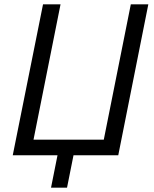

<svg xmlns="http://www.w3.org/2000/svg" viewBox="-20 -718 710 888"><path d="M216 150H290L320 0H527L666 -698H585L460 -72H135L260 -698H179L39 0H246Z"/></svg>

Font: Braiins Sans
Style: Italic
Weight: 400
Italic angle: -11.31°
Designer: Mike Abbink, Paul van der Laan, Pieter van Rosmalen, Jiri Chlebus, Lubos Buracinsky
Foundry: Bold Monday, Sudetype
Version: Version 1.000;hotconv 1.0.109;makeotfexe 2.5.65596